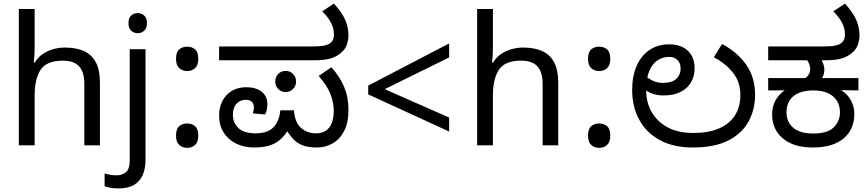

<svg xmlns="http://www.w3.org/2000/svg" viewBox="-20 -810 4839 1070"><path d="M173 -537Q173 -518 171.5 -498Q170 -478 168 -462H174Q191 -490 217 -508Q243 -526 275 -535.5Q307 -545 341 -545Q406 -545 449.5 -524.5Q493 -504 515 -461Q537 -418 537 -349V0H450V-343Q450 -408 421 -440Q392 -472 330 -472Q240 -472 206.5 -421.5Q173 -371 173 -277V0H85V-760H173Z M640 240Q615 240 596 236.5Q577 233 563 228V157Q578 161 594 164Q610 167 629 167Q661 167 682 149.5Q703 132 703 83V-536H791V80Q791 130 775 166Q759 202 726 221Q693 240 640 240ZM696 -681Q696 -710 711 -723.5Q726 -737 748 -737Q768 -737 783.5 -723.5Q799 -710 799 -681Q799 -653 783.5 -639Q768 -625 748 -625Q726 -625 711 -639Q696 -653 696 -681Z M1023 -414Q997 -414 979 -430Q961 -446 961 -482Q961 -520 979 -535Q997 -550 1023 -550Q1049 -550 1067 -535Q1085 -520 1085 -482Q1085 -446 1067 -430Q1049 -414 1023 -414ZM1023 14Q997 14 979 -2Q961 -18 961 -54Q961 -92 979 -107Q997 -122 1023 -122Q1049 -122 1067 -107Q1085 -92 1085 -54Q1085 -18 1067 -2Q1049 14 1023 14Z M1396 12Q1340 12 1295.5 -10Q1251 -32 1226 -72Q1201 -112 1201 -167Q1201 -211 1219 -246.5Q1237 -282 1271 -303Q1305 -324 1353 -324Q1406 -324 1438 -299Q1470 -274 1470 -231Q1470 -215 1467 -199Q1464 -183 1457 -172L1389 -178Q1391 -186 1393 -194.5Q1395 -203 1395 -210Q1395 -232 1383 -243Q1371 -254 1350 -254Q1319 -254 1298.5 -232.5Q1278 -211 1278 -170Q1278 -125 1309 -96Q1340 -67 1404 -67Q1473 -67 1505 -102Q1537 -137 1542 -195H1618Q1623 -128 1657.5 -97.5Q1692 -67 1740 -67Q1776 -67 1798 -83Q1820 -99 1830 -127.5Q1840 -156 1840 -191Q1840 -237 1822 -284.5Q1804 -332 1756 -387L1827 -435Q1873 -384 1897.5 -326.5Q1922 -269 1922 -198Q1922 -126 1897.5 -79.5Q1873 -33 1833 -10.5Q1793 12 1747 12Q1696 12 1664 -1Q1632 -14 1610 -39.5Q1588 -65 1566 -101L1597 -105Q1571 -57 1541.5 -32Q1512 -7 1476.5 2.5Q1441 12 1396 12ZM1571 -297Q1547 -297 1530.5 -314Q1514 -331 1514 -355Q1514 -381 1530.5 -398Q1547 -415 1571 -415Q1596 -415 1613 -398Q1630 -381 1630 -355Q1630 -331 1613 -314Q1596 -297 1571 -297ZM1201 -474V-551H1711Q1765 -551 1787 -556Q1809 -561 1819 -569Q1833 -579 1837 -591.5Q1841 -604 1841 -618Q1841 -651 1825 -682.5Q1809 -714 1776 -747L1841 -790Q1888 -738 1905 -696.5Q1922 -655 1922 -612Q1922 -593 1914.5 -565.5Q1907 -538 1881 -516Q1856 -494 1821.5 -484Q1787 -474 1729 -474Z M2032 -284V-333L2483 -568V-490L2124 -313L2483 -155V-77Z M2727 -537Q2727 -518 2725.5 -498Q2724 -478 2722 -462H2728Q2745 -490 2771 -508Q2797 -526 2829 -535.5Q2861 -545 2895 -545Q2960 -545 3003.5 -524.5Q3047 -504 3069 -461Q3091 -418 3091 -349V0H3004V-343Q3004 -408 2975 -440Q2946 -472 2884 -472Q2794 -472 2760.5 -421.5Q2727 -371 2727 -277V0H2639V-760H2727Z M3319 -414Q3293 -414 3275 -430Q3257 -446 3257 -482Q3257 -520 3275 -535Q3293 -550 3319 -550Q3345 -550 3363 -535Q3381 -520 3381 -482Q3381 -446 3363 -430Q3345 -414 3319 -414ZM3319 14Q3293 14 3275 -2Q3257 -18 3257 -54Q3257 -92 3275 -107Q3293 -122 3319 -122Q3345 -122 3363 -107Q3381 -92 3381 -54Q3381 -18 3363 -2Q3345 14 3319 14Z M3841 12Q3733 12 3657.5 -29Q3582 -70 3542.5 -142.5Q3503 -215 3503 -308Q3503 -387 3528.5 -444Q3554 -501 3600.5 -532Q3647 -563 3708 -563Q3753 -563 3785 -547Q3817 -531 3834 -501Q3851 -471 3851 -429Q3851 -386 3831.5 -352Q3812 -318 3773.5 -298Q3735 -278 3678 -278Q3656 -278 3637 -282Q3618 -286 3602.5 -293.5Q3587 -301 3574 -309L3584 -380Q3594 -373 3607.5 -365.5Q3621 -358 3637 -353Q3653 -348 3672 -348Q3725 -348 3749 -370.5Q3773 -393 3773 -427Q3773 -459 3755 -476Q3737 -493 3708 -493Q3675 -493 3646 -475Q3617 -457 3599 -416Q3581 -375 3581 -306Q3581 -241 3611 -187Q3641 -133 3699.5 -101Q3758 -69 3844 -69Q3928 -69 3986.5 -94Q4045 -119 4075.5 -166.5Q4106 -214 4106 -281Q4106 -352 4066 -403.5Q4026 -455 3958 -491L4004 -565Q4091 -518 4139.5 -448Q4188 -378 4188 -281Q4188 -201 4152.5 -134.5Q4117 -68 4040.5 -28Q3964 12 3841 12Z M4508 12Q4438 12 4387.5 -11Q4337 -34 4310 -75.5Q4283 -117 4283 -172Q4283 -204 4293.5 -232Q4304 -260 4325 -282.5Q4346 -305 4377 -321L4391 -307L4261 -306V-375H4469Q4480 -383 4487.5 -395.5Q4495 -408 4495 -424Q4495 -438 4490.5 -451Q4486 -464 4478 -475L4523 -487L4558 -475Q4566 -462 4570 -448Q4574 -434 4574 -423Q4574 -407 4570.5 -395.5Q4567 -384 4561 -375H4764V-306L4630 -308L4645 -318Q4674 -307 4695.5 -286Q4717 -265 4729 -236.5Q4741 -208 4741 -174Q4741 -119 4715 -77Q4689 -35 4637.5 -11.5Q4586 12 4508 12ZM4512 -66Q4592 -66 4626.5 -100.5Q4661 -135 4661 -184Q4661 -221 4644 -248.5Q4627 -276 4594 -291Q4561 -306 4512 -306Q4462 -306 4428.5 -290.5Q4395 -275 4379 -247.5Q4363 -220 4363 -184Q4363 -131 4400 -98.5Q4437 -66 4512 -66ZM4261 -474V-551H4559Q4613 -551 4635 -556Q4657 -561 4667 -569Q4680 -579 4684.5 -591.5Q4689 -604 4689 -618Q4689 -651 4673 -682.5Q4657 -714 4624 -747L4689 -790Q4736 -738 4753 -696.5Q4770 -655 4770 -612Q4770 -593 4762.5 -565.5Q4755 -538 4729 -516Q4704 -494 4669.5 -484Q4635 -474 4577 -474Z"/></svg>

Font: hexkannada15
Style: Book
Weight: 400
Designer: Jelle Bosma - Monotype Design Team
Foundry: Monotype Imaging Inc.
Version: Version 2.003